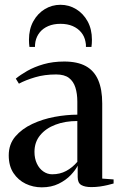

<svg xmlns="http://www.w3.org/2000/svg" viewBox="-20 -774 506 802"><path d="M154.5 8.5Q118.5 8.5 87.2 -6.5Q56 -21.5 36.2 -51.2Q16.5 -81 16.5 -125Q16.5 -171.5 44 -203.8Q71.5 -236 114.8 -256.2Q158 -276.5 208 -285.8Q258 -295 303 -295V-349.5Q303 -382.5 295 -408.2Q287 -434 268 -448.5Q249 -463 214.5 -463Q166 -463 126.5 -451.2Q87 -439.5 59 -424.5L46 -445.5Q64.5 -461 93.8 -477.8Q123 -494.5 162 -505.8Q201 -517 248.5 -517Q303.5 -517 338.5 -497.8Q373.5 -478.5 390.2 -439.5Q407 -400.5 407 -342V-28L454.5 -24.5V-7.5Q444 -4.5 429.5 -1Q415 2.5 397.8 5Q380.5 7.5 361.5 7.5Q334.5 7.5 319.5 -1.2Q304.5 -10 304.5 -34.5V-82Q296 -64.5 275.8 -43Q255.5 -21.5 225 -6.5Q194.5 8.5 154.5 8.5ZM198 -46Q230.5 -46 256.2 -59.8Q282 -73.5 303 -98V-268.5Q252 -268.5 211.8 -253.2Q171.5 -238 147.8 -209.2Q124 -180.5 124 -139.5Q124 -112 134 -90.8Q144 -69.5 161 -57.8Q178 -46 198 -46ZM232.5 -754Q268 -754 298 -735.8Q328 -717.5 346 -684.8Q364 -652 364 -608Q364 -599 363.5 -592.5Q363 -586 362 -578H339Q339 -583.5 338.8 -589Q338.5 -594.5 337 -600Q333 -622 319.2 -638.8Q305.5 -655.5 283.8 -665Q262 -674.5 232.5 -674.5Q203.5 -674.5 181.5 -665Q159.5 -655.5 146 -638.8Q132.5 -622 128 -600Q127 -594.5 126.5 -589Q126 -583.5 126 -578H103Q102 -586 101.5 -592.5Q101 -599 101 -608Q101 -652 119 -684.8Q137 -717.5 167 -735.8Q197 -754 232.5 -754Z"/></svg>

Font: Merriweather 144pt Medium
Style: Regular
Weight: 500
Version: Version 2.100